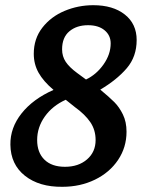

<svg xmlns="http://www.w3.org/2000/svg" viewBox="-20 -700 585 739"><path d="M20 -143Q19 -208 63 -263.5Q107 -319 186 -354Q147 -387 128.5 -420Q110 -453 110 -493Q110 -551 143 -593.5Q176 -636 228.5 -658Q281 -680 339 -680Q415 -680 460.5 -644Q506 -608 506 -546Q506 -482 468 -437.5Q430 -393 366 -355Q401 -326 420 -307Q439 -288 453 -259.5Q467 -231 467 -193Q467 -133 434.5 -84.5Q402 -36 345.5 -8.5Q289 19 220 19Q131 20 76 -23.5Q21 -67 20 -143ZM406 -533Q406 -564 382.5 -583.5Q359 -603 319 -603Q275 -603 247 -579.5Q219 -556 219 -510Q219 -483 233 -462Q247 -441 277 -419L311 -394Q351 -413 378.5 -452Q406 -491 406 -533ZM348 -161Q348 -200 327.5 -230Q307 -260 268 -288L233 -316Q182 -293 152.5 -251.5Q123 -210 123 -161Q123 -113 151 -85.5Q179 -58 230 -58Q282 -58 315 -86.5Q348 -115 348 -161Z"/></svg>

Font: Sansita SW
Style: Italic
Weight: 400
Italic angle: -11°
Designer: Pablo Cosgaya
Foundry: Omnibus-Type
Version: Version 1.000